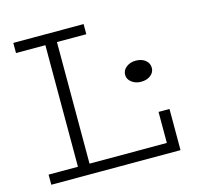

<svg xmlns="http://www.w3.org/2000/svg" viewBox="-101 -792 920 897"><g transform="rotate(-15 359.0 -343.0)"><path d="M39 0V-49H611V-199H664V0ZM181 -28V-657H237V-28ZM39 -637V-686H379V-637ZM569 -356Q543 -356 524 -370.5Q505 -385 505 -406Q505 -429 524 -443.5Q543 -458 569 -458Q598 -458 616 -443.5Q634 -429 634 -406Q634 -385 616 -370.5Q598 -356 569 -356Z"/></g></svg>

Font: BioRhyme Light
Style: Regular
Weight: 300
Designer: Aoife Mooney
Foundry: Aoife Mooney Type
Version: Version 1.600;gftools[0.9.33]